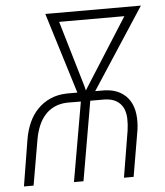

<svg xmlns="http://www.w3.org/2000/svg" viewBox="-52 -757 690 803"><g transform="rotate(-5 293.5 -355.5)"><path d="M347.7 -371.1 569.3 -710.9H168L272.9 -371.6H228.5Q189.5 -370.6 158.9 -356.9Q128.4 -343.3 106 -320.3Q83 -296.9 68.6 -264.6Q54.2 -232.4 47.9 -194.3L16.1 0H56.6L90.3 -194.8Q95.7 -223.1 106 -248Q116.2 -272.9 133.3 -292Q149.4 -310.5 173.1 -321.5Q196.8 -332.5 228 -333.5L284.2 -333L226.1 0H266.1L323.7 -333H385.3Q416 -331.5 434.3 -319.8Q452.6 -308.1 461.9 -289.1Q470.7 -269.5 471.4 -245.4Q472.2 -221.2 468.3 -194.8L436 0H476.6L509.8 -194.8Q514.6 -229.5 510.7 -261Q506.8 -292.5 492.2 -316.4Q477.5 -340.3 451.4 -355Q425.3 -369.6 387.7 -371.1ZM496.6 -672.9 319.8 -394.5 309.1 -377.4 305.2 -394 222.7 -672.9Z"/></g></svg>

Font: Roboto Mono ExtraLight
Style: Italic
Weight: 250
Italic angle: -10°
Monospace: yes
Designer: Google
Version: Version 3.000